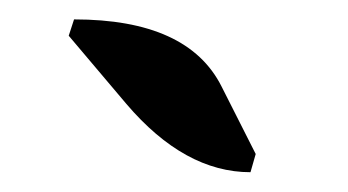

<svg xmlns="http://www.w3.org/2000/svg" viewBox="-20 -777 353 195"><path d="M234.4 -602.1Q167.5 -602.1 108.4 -671.4L49.8 -740.7L55.2 -757.3Q170.9 -757.3 205.1 -689L239.7 -620.6Z"/></svg>

Font: Bainsley
Style: Bold
Weight: 700
Designer: Paul James MIller
Foundry: High-Logic / Made with FontCreator
Version: Version 1.411;March 28, 2021;FontCreator 13.0.0.2683 64-bit